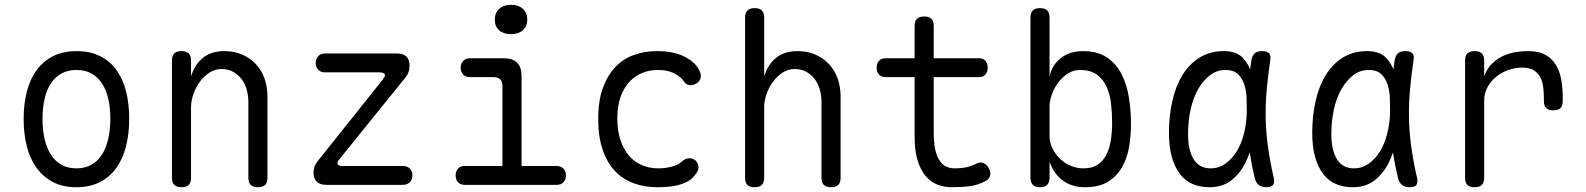

<svg xmlns="http://www.w3.org/2000/svg" viewBox="-20 -774 6640 804"><path d="M300 10Q244 10 203 -11Q162 -32 134 -70Q106 -108 92.5 -160.5Q79 -213 79 -276Q79 -339 92.5 -391Q106 -443 133.5 -480.5Q161 -518 202.5 -539Q244 -560 301 -560Q357 -560 399 -539Q441 -518 468 -480.5Q495 -443 508 -391Q521 -339 521 -277Q521 -213 507.5 -160.5Q494 -108 466.5 -70Q439 -32 397.5 -11Q356 10 300 10ZM300 -69Q336 -69 362.5 -84Q389 -99 406.5 -126Q424 -153 433 -191.5Q442 -230 442 -277Q442 -322 433.5 -359.5Q425 -397 407.5 -424Q390 -451 363.5 -466Q337 -481 301 -481Q264 -481 237 -466Q210 -451 192.5 -424Q175 -397 166.5 -359Q158 -321 158 -275Q158 -229 167 -191Q176 -153 193.5 -126Q211 -99 237.5 -84Q264 -69 300 -69Z M780 -326V-30Q780 -9 770 0.5Q760 10 740 10Q720 10 710 0.5Q700 -9 700 -30V-520Q700 -541 710 -550.5Q720 -560 740 -560Q760 -560 770 -550.5Q780 -541 780 -520V-454Q795 -504 830 -532Q865 -560 920 -560Q960 -560 993 -546Q1026 -532 1050 -507Q1074 -482 1087 -447Q1100 -412 1100 -369V-30Q1100 -9 1090 0.5Q1080 10 1060 10Q1040 10 1030 0.5Q1020 -9 1020 -30V-347Q1020 -374 1013 -399Q1006 -424 991.5 -443Q977 -462 956 -473.5Q935 -485 907 -485Q880 -485 856.5 -469.5Q833 -454 816 -430.5Q799 -407 789.5 -379Q780 -351 780 -326Z M1346 0Q1320 0 1306.5 -13Q1293 -26 1293 -51Q1293 -65 1297 -76.5Q1301 -88 1310 -99L1583 -441Q1587 -447 1589.5 -451Q1592 -455 1592 -459Q1592 -465 1586 -468Q1580 -471 1568 -471H1341Q1323 -471 1312.5 -482Q1302 -493 1302 -510Q1302 -528 1312.5 -539Q1323 -550 1340 -550H1643Q1669 -550 1682 -537Q1695 -524 1695 -498Q1695 -485 1691 -473Q1687 -461 1679 -451L1402 -108Q1397 -103 1395 -98.5Q1393 -94 1393 -90Q1393 -85 1398.5 -82Q1404 -79 1415 -79H1668Q1685 -79 1696 -68Q1707 -57 1707 -40Q1707 -22 1696 -11Q1685 0 1668 0Z M2311 -79Q2329 -79 2339.5 -68Q2350 -57 2350 -39.5Q2350 -22 2339.5 -11Q2329 0 2312 0H1926Q1908 0 1898 -11Q1888 -22 1888 -39.5Q1888 -57 1898 -68Q1908 -79 1926 -79H2084V-413Q2084 -432 2075 -441.5Q2066 -451 2047 -451H1948Q1930 -451 1919.5 -462Q1909 -473 1909 -490.5Q1909 -508 1919.5 -519Q1930 -530 1948 -530H2089Q2127 -530 2145.5 -511.5Q2164 -493 2164 -455V-79ZM2120 -631Q2089 -631 2070.5 -647Q2052 -663 2052 -691Q2052 -720 2070.5 -737Q2089 -754 2120 -754Q2151 -754 2169.5 -737Q2188 -720 2188 -691Q2188 -664 2169.5 -647.5Q2151 -631 2120 -631Z M2485 -275Q2485 -352 2504.5 -405.5Q2524 -459 2557 -493.5Q2590 -528 2635 -544Q2680 -560 2731 -560Q2767 -560 2795.5 -554Q2824 -548 2845 -537.5Q2866 -527 2881 -514Q2896 -501 2904 -487Q2918 -464 2914 -448Q2910 -432 2895 -424Q2879 -415 2864.5 -418Q2850 -421 2842 -436Q2830 -453 2803 -467Q2776 -481 2735 -481Q2699 -481 2668 -468Q2637 -455 2614 -429.5Q2591 -404 2578 -366.5Q2565 -329 2565 -277Q2565 -227 2578 -188Q2591 -149 2613.5 -122.5Q2636 -96 2668 -82.5Q2700 -69 2737 -69Q2765 -69 2792.5 -76Q2820 -83 2836 -98Q2847 -109 2863 -111Q2879 -113 2894 -101Q2899 -95 2902 -88Q2905 -81 2905 -73Q2905 -65 2900.5 -56Q2896 -47 2887 -37Q2875 -22 2857.5 -13Q2840 -4 2820.5 1Q2801 6 2778.5 8Q2756 10 2732 10Q2678 10 2632.5 -7Q2587 -24 2554.5 -58.5Q2522 -93 2503.5 -147.5Q2485 -202 2485 -275Z M3180 -326V-30Q3180 -9 3170 0.5Q3160 10 3140 10Q3120 10 3110 0.5Q3100 -9 3100 -30V-700Q3100 -721 3110 -730.5Q3120 -740 3140 -740Q3160 -740 3170 -730.5Q3180 -721 3180 -700V-454Q3195 -504 3230 -532Q3265 -560 3320 -560Q3360 -560 3393 -546Q3426 -532 3450 -507Q3474 -482 3487 -447Q3500 -412 3500 -369V-30Q3500 -9 3490 0.5Q3480 10 3460 10Q3440 10 3430 0.5Q3420 -9 3420 -30V-347Q3420 -374 3413 -399Q3406 -424 3391.5 -443Q3377 -462 3356 -473.5Q3335 -485 3307 -485Q3280 -485 3256.5 -469.5Q3233 -454 3216 -430.5Q3199 -407 3189.5 -379Q3180 -351 3180 -326Z M4080 -530Q4097 -530 4106.5 -519Q4116 -508 4116 -490.5Q4116 -473 4106.5 -462Q4097 -451 4080 -451H3890V-218Q3890 -142 3912 -105.5Q3934 -69 3977 -69Q4001 -69 4021.5 -72.5Q4042 -76 4065 -87Q4083 -97 4096.5 -92Q4110 -87 4120 -71Q4130 -53 4126 -38Q4122 -23 4105 -15Q4075 1 4041.5 5.5Q4008 10 3965 10Q3931 10 3902.5 -2Q3874 -14 3853.5 -40Q3833 -66 3821.5 -105.5Q3810 -145 3810 -200V-451H3687Q3670 -451 3660.5 -462Q3651 -473 3651 -490.5Q3651 -508 3660.5 -519Q3670 -530 3687 -530H3810V-665Q3810 -686 3820 -695.5Q3830 -705 3850 -705Q3870 -705 3880 -695.5Q3890 -686 3890 -665V-530Z M4335 10Q4315 10 4305 0Q4295 -10 4295 -30V-700Q4295 -721 4305 -730.5Q4315 -740 4335 -740Q4355 -740 4365 -730.5Q4375 -721 4375 -700V-454Q4385 -502 4422.5 -531Q4460 -560 4515 -560Q4577 -560 4616 -533Q4655 -506 4677 -462.5Q4699 -419 4707.5 -364.5Q4716 -310 4716 -256Q4716 -209 4708.5 -161.5Q4701 -114 4679.5 -75.5Q4658 -37 4620.5 -13.5Q4583 10 4523 10Q4492 10 4468 1.5Q4444 -7 4426 -21.5Q4408 -36 4395.5 -55Q4383 -74 4375 -97V-30Q4375 -10 4365 0Q4355 10 4335 10ZM4516 -69Q4552 -69 4575 -83.5Q4598 -98 4612 -124.5Q4626 -151 4631.5 -186Q4637 -221 4637 -260Q4637 -301 4632.5 -340.5Q4628 -380 4613.5 -411.5Q4599 -443 4572.5 -462Q4546 -481 4502 -481Q4475 -481 4451.5 -466Q4428 -451 4411 -428Q4394 -405 4384.5 -378Q4375 -351 4375 -326V-203Q4375 -178 4386.5 -154Q4398 -130 4417 -111Q4436 -92 4462 -80.5Q4488 -69 4516 -69Z M5044 10Q5006 10 4975 -3Q4944 -16 4922 -44Q4900 -72 4887.5 -115Q4875 -158 4875 -219Q4875 -288 4889 -350.5Q4903 -413 4931.5 -459.5Q4960 -506 5003.5 -533Q5047 -560 5105 -560Q5153 -560 5180 -536Q5202 -515 5215 -484Q5217 -502 5220 -521Q5224 -543 5235 -551.5Q5246 -560 5265 -560Q5286 -560 5294.5 -550.5Q5303 -541 5299 -521Q5290 -459 5284.5 -400Q5279 -341 5280 -282Q5281 -223 5289.5 -160.5Q5298 -98 5314 -29Q5318 -9 5311 0.5Q5304 10 5283.5 10Q5263 10 5251 0.5Q5239 -9 5234 -29Q5221 -84 5213 -136Q5206 -114 5196 -94Q5174 -49 5137 -19.5Q5100 10 5044 10ZM5050 -69Q5083 -69 5110.5 -88Q5138 -107 5158 -139Q5178 -171 5189 -214.5Q5200 -258 5201 -306Q5201 -333 5200 -363.5Q5199 -394 5190.5 -420Q5182 -446 5164 -463.5Q5146 -481 5111 -481Q5076 -481 5047.5 -459.5Q5019 -438 4998 -402Q4977 -366 4966 -317Q4955 -268 4955 -212Q4955 -145 4978.5 -107Q5002 -69 5050 -69Z M5644 10Q5606 10 5575 -3Q5544 -16 5522 -44Q5500 -72 5487.5 -115Q5475 -158 5475 -219Q5475 -288 5489 -350.5Q5503 -413 5531.5 -459.5Q5560 -506 5603.5 -533Q5647 -560 5705 -560Q5753 -560 5780 -536Q5802 -515 5815 -484Q5817 -502 5820 -521Q5824 -543 5835 -551.5Q5846 -560 5865 -560Q5886 -560 5894.5 -550.5Q5903 -541 5899 -521Q5890 -459 5884.5 -400Q5879 -341 5880 -282Q5881 -223 5889.5 -160.5Q5898 -98 5914 -29Q5918 -9 5911 0.5Q5904 10 5883.5 10Q5863 10 5851 0.5Q5839 -9 5834 -29Q5821 -84 5813 -136Q5806 -114 5796 -94Q5774 -49 5737 -19.5Q5700 10 5644 10ZM5650 -69Q5683 -69 5710.5 -88Q5738 -107 5758 -139Q5778 -171 5789 -214.5Q5800 -258 5801 -306Q5801 -333 5800 -363.5Q5799 -394 5790.5 -420Q5782 -446 5764 -463.5Q5746 -481 5711 -481Q5676 -481 5647.5 -459.5Q5619 -438 5598 -402Q5577 -366 5566 -317Q5555 -268 5555 -212Q5555 -145 5578.5 -107Q5602 -69 5650 -69Z M6155 10Q6135 10 6125 0.5Q6115 -9 6115 -30V-520Q6115 -541 6125 -550.5Q6135 -560 6155 -560Q6175 -560 6185 -550.5Q6195 -541 6195 -520V-454Q6212 -504 6259.5 -532Q6307 -560 6380 -560Q6424 -560 6452 -544Q6480 -528 6496 -501Q6512 -474 6518 -438.5Q6524 -403 6524 -363V-351Q6524 -331 6514.5 -321.5Q6505 -312 6484 -312Q6464 -312 6454.5 -321.5Q6445 -331 6445 -351V-363Q6445 -387 6442 -410.5Q6439 -434 6429 -452Q6419 -470 6401.5 -480.5Q6384 -491 6353 -491Q6326 -491 6298 -481.5Q6270 -472 6247 -454Q6224 -436 6209.5 -410Q6195 -384 6195 -353V-30Q6195 -9 6185 0.5Q6175 10 6155 10Z"/></svg>

Font: Maple Mono Light
Style: Regular
Weight: 300
Monospace: yes
Designer: subframe7536
Version: Version 7.000